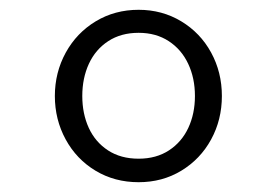

<svg xmlns="http://www.w3.org/2000/svg" viewBox="-20 -725 566 392"><path d="M92 -529Q92 -577 114.2 -617.5Q136.5 -658 175.5 -681.5Q214.5 -705 263 -705Q311 -705 350 -681.5Q389 -658 411 -617.8Q433 -577.5 433 -529Q433 -480.5 411 -440.2Q389 -400 350.2 -376.5Q311.5 -353 263 -353Q214 -353 175 -376.5Q136 -400 114 -440.5Q92 -481 92 -529ZM263 -401Q299 -401 325 -418Q351 -435 364.5 -464Q378 -493 378 -529Q378 -565.5 364.2 -594.8Q350.5 -624 324.5 -641Q298.5 -658 263 -658Q227 -658 201 -641Q175 -624 161.5 -594.8Q148 -565.5 148 -529Q148 -493 161.2 -464Q174.5 -435 200.5 -418Q226.5 -401 263 -401Z"/></svg>

Font: HK Grotesk
Style: Regular
Weight: 400
Designer: Alfredo Marco Pradil
Foundry: Hanken Design Co.
Version: Version 3.001